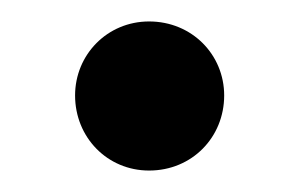

<svg xmlns="http://www.w3.org/2000/svg" viewBox="-20 -400 280 179"><path d="M119 -380C80 -380 50 -349 50 -311C50 -272 80 -241 119 -241C159 -241 189 -272 189 -311C189 -349 159 -380 119 -380Z"/></svg>

Font: Fira Math
Style: Regular
Weight: 400
Designer: Xiangdong Zeng
Foundry: Xiangdong Zeng
Version: Version 0.3.4